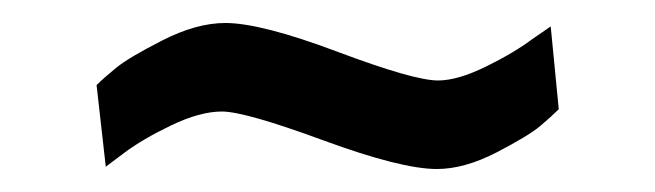

<svg xmlns="http://www.w3.org/2000/svg" viewBox="-20 -400 570 167"><path d="M459 -377 466 -305Q460 -299 450 -290.5Q440 -282 412 -267.5Q384 -253 360 -253Q329 -253 261 -278Q193 -303 173 -303Q154 -303 129 -291Q104 -279 88 -267L72 -255L64 -326Q70 -332 81 -341Q92 -350 121.5 -365Q151 -380 176 -380Q207 -380 273.5 -355Q340 -330 361 -330Q378 -330 402.5 -342Q427 -354 443 -366Z"/></svg>

Font: TypoPRO Titillium Text
Style: 400 wt
Weight: 400
Designer: Accademia di Belle Arti di Urbino and others
Foundry: Accademia di Belle Arti di Urbino and others.
Version: Version 25.000